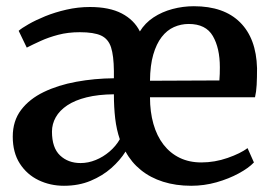

<svg xmlns="http://www.w3.org/2000/svg" viewBox="-20 -586 876 617"><path d="M185.5 11Q141.5 11 104 -7Q66.5 -25 43.8 -60.2Q21 -95.5 21 -147Q21 -197.5 47.8 -232.8Q74.5 -268 120.5 -290.2Q166.5 -312.5 225 -323.2Q283.5 -334 346 -334.5V-358Q345.5 -407 336.8 -434Q328 -461 304.8 -471.8Q281.5 -482.5 236.5 -482.5Q198.5 -482.5 167.2 -474.2Q136 -466 110.8 -454.5Q85.5 -443 66 -433L40 -487Q49.5 -495.5 71.8 -508.2Q94 -521 125.2 -533.8Q156.5 -546.5 193.5 -555Q230.5 -563.5 269 -563.5Q331.5 -563.5 371.2 -542.8Q411 -522 429.5 -485Q446 -512 473.2 -530Q500.5 -548 534.2 -557Q568 -566 603 -566Q699.5 -566 751.5 -514.2Q803.5 -462.5 806 -367Q806 -336 804.8 -313.2Q803.5 -290.5 799.5 -273.5H462Q462 -226.5 473 -187.8Q484 -149 505.5 -121.2Q527 -93.5 557.5 -78.8Q588 -64 627 -64Q670 -64 711.5 -78.5Q753 -93 775.5 -110L796 -64Q779 -46 747.2 -28.8Q715.5 -11.5 675.8 -0.2Q636 11 594.5 11Q545 11 504 -2Q463 -15 432.5 -39.8Q402 -64.5 383.5 -99Q366 -71 337.8 -46Q309.5 -21 271.2 -5Q233 11 185.5 11ZM462 -326.5 685 -327.5Q686 -336.5 686.2 -348.5Q686.5 -360.5 686.5 -370Q686.5 -431.5 664 -470.2Q641.5 -509 586.5 -509Q561.5 -509 539 -499Q516.5 -489 499.5 -467Q482.5 -445 472.5 -410.5Q462.5 -376 462 -326.5ZM239 -62Q263.5 -62 287.5 -71.8Q311.5 -81.5 332 -99Q352.5 -116.5 365 -138.5Q354.5 -169 350.2 -205.2Q346 -241.5 346 -283Q295.5 -282.5 258.2 -273.2Q221 -264 196.2 -247.5Q171.5 -231 159.2 -209.2Q147 -187.5 147 -163Q147 -111 173 -86.5Q199 -62 239 -62Z"/></svg>

Font: Merriweather 28pt SemiBold
Style: Regular
Weight: 600
Version: Version 2.100